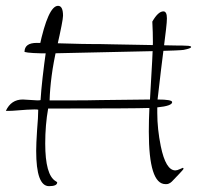

<svg xmlns="http://www.w3.org/2000/svg" viewBox="-20 -606 675 658"><path d="M148 32Q104 32 104 -89Q104 -113 107 -159Q109 -182 110 -200Q111 -218 111 -230Q108 -231 98 -231Q88 -231 71.5 -230Q55 -229 38 -227.5Q21 -226 11 -226H0Q18 -265 58 -265Q66 -265 83 -263.5Q100 -262 108 -262Q116 -262 119 -263Q121 -296 126 -340.5Q131 -385 139 -441Q129 -438 125 -438Q119 -438 115 -445Q145 -586 179 -586Q196 -586 196 -552Q196 -536 175 -444Q163 -392 157 -346Q151 -300 150 -262Q197 -262 239.5 -262Q282 -262 322 -263L494 -265Q499 -348 501.5 -397Q504 -446 504 -461Q504 -478 503.5 -495.5Q503 -513 502 -532Q522 -567 540 -567Q552 -567 552 -543Q552 -531 549 -505.5Q546 -480 541 -440Q537 -412 532 -368Q527 -324 520 -265Q570 -265 570 -256Q570 -243 519 -238V-219Q519 -164 531 -105Q548 -22 581 -22Q587 -22 596.5 -26.5Q606 -31 607 -31Q609 -29 609 -29Q609 -26 605 -22Q601 -18 595 -11L574 11Q569 17 563 21Q557 25 550 25H547Q490 25 490 -155Q490 -175 490.5 -195.5Q491 -216 492 -236Q467 -235 380 -234.5Q293 -234 145 -234Q140 -206 137.5 -176Q135 -146 135 -114Q135 -6 171 15Q176 18 176 19Q176 32 148 32ZM151 -423Q81 -423 64 -428Q64 -459 106 -459Q123 -459 147 -458.5Q171 -458 203 -457Q235 -456 260 -455.5Q285 -455 301 -455Q304 -455 321 -455Q338 -455 369 -454L587 -450Q592 -450 602 -450Q612 -450 626 -449Q635 -448 635 -445Q635 -440 609 -435Q602 -434 578.5 -433Q555 -432 516 -431Z"/></svg>

Font: Shalimar
Style: Regular
Weight: 400
Designer: Robert E. Leuschke
Foundry: Robert E. Leuschke
Version: Version 1.010; ttfautohint (v1.8.3)